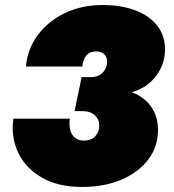

<svg xmlns="http://www.w3.org/2000/svg" viewBox="-20 -730 690 762"><path d="M305 12Q210 12 145.5 -25.5Q81 -63 52 -124.5Q23 -186 33 -259H257Q254 -235 258.5 -215.5Q263 -196 276.5 -184Q290 -172 312 -172Q343 -172 358.5 -189.5Q374 -207 374 -232Q374 -256 356 -272.5Q338 -289 308 -289H276L304 -424H341Q361 -424 375 -432Q389 -440 397 -454Q405 -468 405 -485Q405 -505 392.5 -515.5Q380 -526 362 -526Q337 -526 323 -510Q309 -494 307 -466H83Q89 -536 130 -591Q171 -646 237.5 -678Q304 -710 386 -710Q462 -710 518 -688.5Q574 -667 604.5 -627.5Q635 -588 635 -534Q635 -475 598.5 -427.5Q562 -380 503 -364Q533 -353 556.5 -332.5Q580 -312 593.5 -282.5Q607 -253 607 -214Q607 -148 568.5 -97Q530 -46 462 -17Q394 12 305 12Z"/></svg>

Font: Azeret Mono Thin Black
Style: Italic
Weight: 900
Italic angle: -12°
Version: Version 1.002